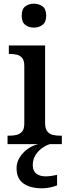

<svg xmlns="http://www.w3.org/2000/svg" viewBox="-20 -783 371 1043"><path d="M21 0V-46H34Q53 -46 71 -50.5Q89 -55 100.5 -69Q112 -83 112 -112V-425Q112 -454 100.5 -468Q89 -482 71 -486Q53 -490 34 -490H28V-536H225V-115Q225 -85 236.5 -70Q248 -55 266 -50.5Q284 -46 304 -46H316V0ZM164 -633Q136 -633 117 -648Q98 -663 98 -698Q98 -734 117.5 -748.5Q137 -763 164 -763Q191 -763 211 -748.5Q231 -734 231 -698Q231 -663 211 -648Q191 -633 164 -633ZM211 240Q144 240 107 213.5Q70 187 70 130Q70 99 87 72Q104 45 130.5 26Q157 7 188 0H251Q230 6 208.5 21.5Q187 37 172.5 60Q158 83 158 115Q158 146 177.5 160.5Q197 175 227 175Q241 175 256.5 173Q272 171 290 167V224Q274 231 250.5 235.5Q227 240 211 240Z"/></svg>

Font: Noto Serif Khojki Medium
Style: Regular
Weight: 500
Version: Version 2.003